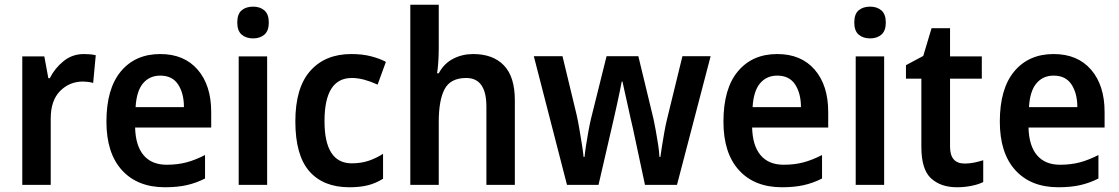

<svg xmlns="http://www.w3.org/2000/svg" viewBox="-20 -831 4722 810"><path d="M334 -603Q345 -603 358.5 -602Q372 -601 384 -598L373 -481Q364 -484 351.5 -485.5Q339 -487 330 -487Q273 -487 233.5 -447Q194 -407 194 -331V-51H74V-593H167L184 -501H190Q211 -543 248 -573Q285 -603 334 -603Z M656 -603Q757 -603 814 -537Q871 -471 871 -359V-293H550Q552 -216 586 -176Q620 -136 683 -136Q729 -136 766.5 -146Q804 -156 845 -177V-78Q808 -59 768 -50Q728 -41 676 -41Q560 -41 494.5 -113Q429 -185 429 -318Q429 -457 490 -530Q551 -603 656 -603ZM656 -512Q611 -512 583.5 -479.5Q556 -447 552 -379H756Q756 -437 731.5 -474.5Q707 -512 656 -512Z M1048 -803Q1077 -803 1095.5 -787Q1114 -771 1114 -736Q1114 -701 1095.5 -685Q1077 -669 1048 -669Q1018 -669 999.5 -685Q981 -701 981 -736Q981 -772 999.5 -787.5Q1018 -803 1048 -803ZM1107 -593V-51H987V-593Z M1454 -41Q1344 -41 1285 -108.5Q1226 -176 1226 -319Q1226 -461 1289 -532Q1352 -603 1462 -603Q1509 -603 1545.5 -593.5Q1582 -584 1608 -570L1573 -474Q1545 -487 1517.5 -494.5Q1490 -502 1464 -502Q1349 -502 1349 -320Q1349 -142 1464 -142Q1503 -142 1534.5 -152.5Q1566 -163 1596 -182V-77Q1566 -58 1532.5 -49.5Q1499 -41 1454 -41Z M1831 -628Q1831 -599 1829 -569.5Q1827 -540 1824 -522H1831Q1853 -563 1891.5 -583Q1930 -603 1976 -603Q2060 -603 2106 -555Q2152 -507 2152 -408V-51H2032V-381Q2032 -502 1947 -502Q1881 -502 1856 -455.5Q1831 -409 1831 -317V-51H1711V-811H1831Z M2650 -290Q2646 -306 2640 -333Q2634 -360 2627.5 -390Q2621 -420 2615 -446Q2609 -472 2606 -487H2603Q2600 -471 2594.5 -444.5Q2589 -418 2582.5 -388.5Q2576 -359 2570 -332.5Q2564 -306 2560 -289L2505 -51H2372L2232 -594H2353L2413 -345Q2419 -318 2424.5 -285Q2430 -252 2435 -221.5Q2440 -191 2442 -169H2446Q2448 -189 2452.5 -218.5Q2457 -248 2462.5 -278Q2468 -308 2473 -329L2539 -594H2673L2737 -329Q2741 -310 2746.5 -280.5Q2752 -251 2756.5 -221Q2761 -191 2762 -169H2766Q2768 -185 2772.5 -213Q2777 -241 2782.5 -272.5Q2788 -304 2795 -332L2859 -594H2978L2836 -51H2701Z M3259 -603Q3360 -603 3417 -537Q3474 -471 3474 -359V-293H3153Q3155 -216 3189 -176Q3223 -136 3286 -136Q3332 -136 3369.5 -146Q3407 -156 3448 -177V-78Q3411 -59 3371 -50Q3331 -41 3279 -41Q3163 -41 3097.5 -113Q3032 -185 3032 -318Q3032 -457 3093 -530Q3154 -603 3259 -603ZM3259 -512Q3214 -512 3186.5 -479.5Q3159 -447 3155 -379H3359Q3359 -437 3334.5 -474.5Q3310 -512 3259 -512Z M3651 -803Q3680 -803 3698.5 -787Q3717 -771 3717 -736Q3717 -701 3698.5 -685Q3680 -669 3651 -669Q3621 -669 3602.5 -685Q3584 -701 3584 -736Q3584 -772 3602.5 -787.5Q3621 -803 3651 -803ZM3710 -593V-51H3590V-593Z M4050 -141Q4070 -141 4089.5 -145Q4109 -149 4128 -155V-63Q4108 -53 4078.5 -47Q4049 -41 4017 -41Q3949 -41 3908 -78.5Q3867 -116 3867 -211V-499H3802V-556L3875 -595L3910 -712H3988V-593H4122V-499H3988V-212Q3988 -141 4050 -141Z M4425 -603Q4526 -603 4583 -537Q4640 -471 4640 -359V-293H4319Q4321 -216 4355 -176Q4389 -136 4452 -136Q4498 -136 4535.5 -146Q4573 -156 4614 -177V-78Q4577 -59 4537 -50Q4497 -41 4445 -41Q4329 -41 4263.5 -113Q4198 -185 4198 -318Q4198 -457 4259 -530Q4320 -603 4425 -603ZM4425 -512Q4380 -512 4352.5 -479.5Q4325 -447 4321 -379H4525Q4525 -437 4500.5 -474.5Q4476 -512 4425 -512Z"/></svg>

Font: Noto Sans Tamil UI SemiCondensed SemiBold
Style: Regular
Weight: 600
Width: 4
Designer: Jelle Bosma - Monotype Design Team
Foundry: Monotype Imaging Inc.
Version: Version 2.004; ttfautohint (v1.8.4.7-5d5b)